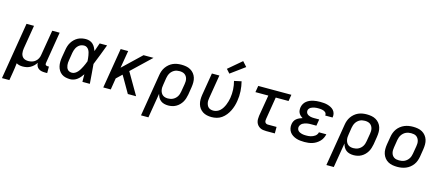

<svg xmlns="http://www.w3.org/2000/svg" viewBox="-66 -1478 5526 2401"><g transform="rotate(15 2697.0 -278.0)"><path d="M-6 215 115 -520H212L162 -217Q159 -200 158.5 -182.5Q158 -165 161 -148.5Q164 -132 172 -117.5Q180 -103 193 -93.5Q206 -84 222.5 -80Q239 -76 257 -76Q280 -76 304 -83Q328 -90 347.5 -106.5Q367 -123 378.5 -145.5Q390 -168 393 -192L448 -520H544L477 -111Q476 -104 476.5 -97Q477 -90 481.5 -85Q486 -80 492.5 -78Q499 -76 506 -76H524V8H492Q470 8 449 3.5Q428 -1 411.5 -13Q395 -25 386 -44.5Q377 -64 377 -86Q364 -64 344.5 -45.5Q325 -27 302.5 -14.5Q280 -2 255 3Q230 8 206 8Q184 8 163 3.5Q142 -1 124 -12Q121 18 117 48Q113 78 108 107L90 215Z M821 8Q791 8 762 1.5Q733 -5 710.5 -21Q688 -37 673 -61Q658 -85 651.5 -113Q645 -141 645.5 -171Q646 -201 651 -231L668 -331Q672 -357 680 -382Q688 -407 702.5 -430.5Q717 -454 737.5 -473.5Q758 -493 782 -505.5Q806 -518 832.5 -523Q859 -528 884 -528Q910 -528 934 -519.5Q958 -511 975.5 -494Q993 -477 1004.5 -455.5Q1016 -434 1024 -411Q1034 -438 1043 -465.5Q1052 -493 1062 -520H1158Q1132 -453 1107 -385.5Q1082 -318 1054 -252Q1060 -189 1064.5 -126Q1069 -63 1074 0H978Q977 -24 977 -48.5Q977 -73 977 -98Q963 -77 946.5 -57.5Q930 -38 910 -23Q890 -8 867 0Q844 8 821 8ZM821 -76Q841 -76 860 -87Q879 -98 893.5 -114.5Q908 -131 919 -149.5Q930 -168 939.5 -187Q949 -206 957.5 -225.5Q966 -245 973 -265Q972 -284 970 -302.5Q968 -321 965 -339Q962 -357 957 -375Q952 -393 943 -408Q934 -423 918.5 -433.5Q903 -444 884 -444Q869 -444 853 -440Q837 -436 823.5 -427Q810 -418 799 -405Q788 -392 781 -377.5Q774 -363 769.5 -348Q765 -333 762 -317L746 -217Q743 -201 742 -185Q741 -169 743 -153.5Q745 -138 750 -123.5Q755 -109 765 -98Q775 -87 789.5 -81.5Q804 -76 821 -76Z M1248 0 1334 -520H1431L1393 -294L1630 -520H1759L1509 -282L1673 0H1566L1458 -187L1440 -217L1369 -149L1345 0Z M1794 215 1884 -331Q1888 -358 1897.5 -384.5Q1907 -411 1923.5 -434.5Q1940 -458 1962.5 -477Q1985 -496 2011 -507.5Q2037 -519 2064.5 -523.5Q2092 -528 2119 -528Q2151 -528 2181.5 -522.5Q2212 -517 2238 -502Q2264 -487 2282.5 -464Q2301 -441 2310 -412.5Q2319 -384 2319 -352.5Q2319 -321 2314 -289L2298 -189Q2293 -164 2285.5 -139Q2278 -114 2264.5 -91Q2251 -68 2231.5 -48.5Q2212 -29 2188.5 -16Q2165 -3 2139.5 2.5Q2114 8 2089 8Q2062 8 2037 1.5Q2012 -5 1992.5 -20Q1973 -35 1961 -57Q1949 -79 1943 -104L1890 215ZM2064 -76Q2081 -76 2097.5 -79.5Q2114 -83 2129.5 -91Q2145 -99 2158.5 -111.5Q2172 -124 2181 -139Q2190 -154 2195 -170Q2200 -186 2203 -203L2220 -303Q2223 -321 2223.5 -338.5Q2224 -356 2220 -372.5Q2216 -389 2207 -403Q2198 -417 2184.5 -426.5Q2171 -436 2153.5 -440Q2136 -444 2119 -444Q2118 -444 2118 -444Q2118 -444 2118 -444Q2102 -444 2085 -441Q2068 -438 2052.5 -430Q2037 -422 2023.5 -409.5Q2010 -397 2001 -382Q1992 -367 1986.5 -350.5Q1981 -334 1978 -317L1964 -228Q1960 -209 1959.5 -190.5Q1959 -172 1962.5 -154.5Q1966 -137 1974.5 -121.5Q1983 -106 1996.5 -95.5Q2010 -85 2027.5 -80.5Q2045 -76 2064 -76Z M2650 8Q2619 8 2589.5 1.5Q2560 -5 2536 -20.5Q2512 -36 2495 -59Q2478 -82 2470 -110.5Q2462 -139 2462 -169.5Q2462 -200 2467 -231L2515 -520H2612L2562 -217Q2559 -200 2558 -183Q2557 -166 2560.5 -150Q2564 -134 2571 -119.5Q2578 -105 2590 -95Q2602 -85 2618 -80.5Q2634 -76 2651 -76Q2674 -76 2697 -85Q2720 -94 2738 -111Q2756 -128 2769 -149.5Q2782 -171 2791 -193Q2800 -215 2806.5 -238Q2813 -261 2817 -284Q2826 -340 2823 -395Q2820 -450 2806 -502L2899 -522Q2914 -463 2918 -399Q2922 -335 2911 -270Q2906 -237 2896 -204Q2886 -171 2870.5 -139.5Q2855 -108 2832.5 -79.5Q2810 -51 2780.5 -30Q2751 -9 2717 -0.5Q2683 8 2650 8ZM2726 -575 2681 -625 2853 -771 2909 -709Z M3357 0Q3335 0 3314 -3.5Q3293 -7 3275.5 -17Q3258 -27 3245 -42.5Q3232 -58 3225.5 -77.5Q3219 -97 3219 -118.5Q3219 -140 3222 -162L3268 -436H3101L3115 -520H3544L3530 -436H3364L3317 -148Q3315 -136 3315 -124.5Q3315 -113 3320 -103.5Q3325 -94 3335 -89Q3345 -84 3357 -84H3469V0Z M3853 8Q3825 8 3797.5 5Q3770 2 3745 -6.5Q3720 -15 3698 -29.5Q3676 -44 3661.5 -65Q3647 -86 3641.5 -113Q3636 -140 3641 -168Q3644 -187 3653.5 -206Q3663 -225 3680 -238.5Q3697 -252 3716 -260.5Q3735 -269 3755 -275Q3739 -284 3725.5 -296.5Q3712 -309 3703.5 -325Q3695 -341 3693.5 -360.5Q3692 -380 3695 -400Q3699 -422 3710.5 -443Q3722 -464 3741 -479.5Q3760 -495 3782 -504.5Q3804 -514 3826 -519Q3848 -524 3870.5 -526Q3893 -528 3916 -528Q3940 -528 3964.5 -526Q3989 -524 4012 -517.5Q4035 -511 4055.5 -500.5Q4076 -490 4091.5 -473Q4107 -456 4113.5 -433Q4120 -410 4116 -386Q4116 -384 4115.5 -382.5Q4115 -381 4115 -379H4019Q4020 -380 4020 -380.5Q4020 -381 4020 -381Q4022 -393 4017.5 -404Q4013 -415 4004.5 -422Q3996 -429 3985 -433.5Q3974 -438 3962.5 -440Q3951 -442 3939.5 -443Q3928 -444 3916 -444Q3903 -444 3891 -443.5Q3879 -443 3867 -440.5Q3855 -438 3842.5 -434.5Q3830 -431 3819 -424.5Q3808 -418 3799.5 -407.5Q3791 -397 3789 -385Q3787 -372 3790.5 -360Q3794 -348 3802.5 -339.5Q3811 -331 3822 -325.5Q3833 -320 3845 -317Q3857 -314 3870 -313Q3883 -312 3895 -312H3960L3946 -228H3882Q3867 -228 3853 -227.5Q3839 -227 3824.5 -224Q3810 -221 3796 -216.5Q3782 -212 3769 -204Q3756 -196 3747 -183Q3738 -170 3735 -156Q3733 -142 3737 -128.5Q3741 -115 3750 -106Q3759 -97 3771.5 -91Q3784 -85 3797.5 -81.5Q3811 -78 3825 -77Q3839 -76 3853 -76Q3867 -76 3881.5 -77Q3896 -78 3910.5 -81.5Q3925 -85 3939 -91Q3953 -97 3965.5 -106Q3978 -115 3987 -128.5Q3996 -142 3998 -156H4094Q4089 -131 4077 -106.5Q4065 -82 4046 -62.5Q4027 -43 4003.5 -28.5Q3980 -14 3955 -6Q3930 2 3904 5Q3878 8 3853 8Z M4194 215 4284 -331Q4288 -358 4297.5 -384.5Q4307 -411 4323.5 -434.5Q4340 -458 4362.5 -477Q4385 -496 4411 -507.5Q4437 -519 4464.5 -523.5Q4492 -528 4519 -528Q4551 -528 4581.5 -522.5Q4612 -517 4638 -502Q4664 -487 4682.5 -464Q4701 -441 4710 -412.5Q4719 -384 4719 -352.5Q4719 -321 4714 -289L4698 -189Q4693 -164 4685.5 -139Q4678 -114 4664.5 -91Q4651 -68 4631.5 -48.5Q4612 -29 4588.5 -16Q4565 -3 4539.5 2.5Q4514 8 4489 8Q4462 8 4437 1.5Q4412 -5 4392.5 -20Q4373 -35 4361 -57Q4349 -79 4343 -104L4290 215ZM4464 -76Q4481 -76 4497.5 -79.5Q4514 -83 4529.5 -91Q4545 -99 4558.5 -111.5Q4572 -124 4581 -139Q4590 -154 4595 -170Q4600 -186 4603 -203L4620 -303Q4623 -321 4623.5 -338.5Q4624 -356 4620 -372.5Q4616 -389 4607 -403Q4598 -417 4584.5 -426.5Q4571 -436 4553.5 -440Q4536 -444 4519 -444Q4518 -444 4518 -444Q4518 -444 4518 -444Q4502 -444 4485 -441Q4468 -438 4452.5 -430Q4437 -422 4423.5 -409.5Q4410 -397 4401 -382Q4392 -367 4386.5 -350.5Q4381 -334 4378 -317L4364 -228Q4360 -209 4359.5 -190.5Q4359 -172 4362.5 -154.5Q4366 -137 4374.5 -121.5Q4383 -106 4396.5 -95.5Q4410 -85 4427.5 -80.5Q4445 -76 4464 -76Z M5055 8Q5023 8 4992.5 2.5Q4962 -3 4936 -17.5Q4910 -32 4891.5 -55.5Q4873 -79 4863.5 -107.5Q4854 -136 4854 -167.5Q4854 -199 4859 -231L4876 -331Q4880 -358 4890 -385Q4900 -412 4917 -436Q4934 -460 4958 -478.5Q4982 -497 5008.5 -508Q5035 -519 5063 -523.5Q5091 -528 5118 -528Q5150 -528 5181 -522.5Q5212 -517 5237.5 -502.5Q5263 -488 5282 -464.5Q5301 -441 5310 -412.5Q5319 -384 5319 -352.5Q5319 -321 5314 -289L5298 -189Q5293 -162 5283.5 -135Q5274 -108 5256.5 -84Q5239 -60 5215.5 -41.5Q5192 -23 5165 -12Q5138 -1 5110.5 3.5Q5083 8 5055 8ZM5056 -76Q5073 -76 5090.5 -79Q5108 -82 5124.5 -89.5Q5141 -97 5155 -109.5Q5169 -122 5179 -137Q5189 -152 5194.5 -169Q5200 -186 5203 -203L5220 -303Q5223 -321 5223.5 -338.5Q5224 -356 5219.5 -373Q5215 -390 5206 -404Q5197 -418 5183.5 -427.5Q5170 -437 5152.5 -440.5Q5135 -444 5117 -444Q5100 -444 5083 -441Q5066 -438 5049.5 -430.5Q5033 -423 5019 -410.5Q5005 -398 4995 -383Q4985 -368 4979 -351Q4973 -334 4970 -317L4954 -217Q4951 -199 4950.5 -181.5Q4950 -164 4954 -147Q4958 -130 4967 -116Q4976 -102 4990 -92.5Q5004 -83 5021 -79.5Q5038 -76 5056 -76Z"/></g></svg>

Font: Iosevka SS04 Md Ex Obl
Style: Regular
Weight: 500
Width: 7
Italic angle: -9°
Monospace: yes
Designer: Belleve Invis
Foundry: Belleve Invis
Version: Version 19.0.0; ttfautohint (v1.8.4)